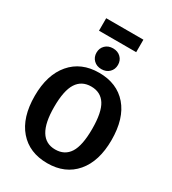

<svg xmlns="http://www.w3.org/2000/svg" viewBox="-250 -1188 1191 1332"><g transform="rotate(30 345.5 -522.0)"><path d="M496 -960H198V-1060H496ZM283 -879.5Q307 -903 345 -903Q383 -903 407 -879.5Q431 -856 431 -820Q431 -784 407 -760.5Q383 -737 345 -737Q307 -737 283 -760.5Q259 -784 259 -820Q259 -856 283 -879.5ZM346 -708Q490 -708 571.5 -613.5Q653 -519 653 -346Q653 -176 571 -80Q489 16 346 16Q202 16 120 -79Q38 -174 38 -346Q38 -515 120.5 -611.5Q203 -708 346 -708ZM193 -346Q193 -94 346 -94Q422 -94 460 -153.5Q498 -213 498 -346Q498 -479 460 -538.5Q422 -598 346 -598Q270 -598 231.5 -538Q193 -478 193 -346Z"/></g></svg>

Font: Fira Sans SemiBold
Style: Regular
Weight: 600
Designer: bBox Type GmbH & Carrois Corporate GbR & Edenspiekermann AG
Foundry: bBox Type GmbH & Carrois Corporate GbR & Edenspiekermann AG
Version: Version 4.301;PS 004.301;hotconv 1.0.88;makeotf.lib2.5.64775